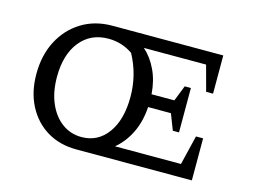

<svg xmlns="http://www.w3.org/2000/svg" viewBox="-77 -653 1028 781"><g transform="rotate(15 436.5 -262.0)"><path d="M656 -175 630 -242H534Q530 -180 506.5 -132Q483 -84 445 -53H723L753 -177H783V0H297Q226 0 173 -32Q120 -64 90 -121.5Q60 -179 60 -255Q60 -334 91.5 -394.5Q123 -455 179 -489.5Q235 -524 308 -524H775V-363H746L717 -470H455Q488 -441 509 -396.5Q530 -352 534 -296H630L656 -362H682V-175ZM144 -265Q144 -202 164.5 -154.5Q185 -107 221 -80.5Q257 -54 303 -54Q372 -54 413 -110.5Q454 -167 454 -263Q454 -356 410 -437Q364 -469 307 -469Q232 -469 188 -414Q144 -359 144 -265Z"/></g></svg>

Font: Piazzolla SC
Style: Regular
Weight: 400
Designer: Juan Pablo del Peral
Foundry: Huerta Tipografica
Version: Version 1.330